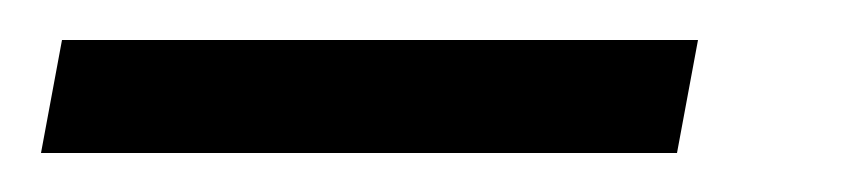

<svg xmlns="http://www.w3.org/2000/svg" viewBox="-88 1 424 96"><path d="M-67.5 77.5H250.5L261 21H-57Z"/></svg>

Font: Anybody ExtraCondensed
Style: Italic
Weight: 400
Width: 2
Italic angle: -10°
Version: Version 1.113;gftools[0.9.25]